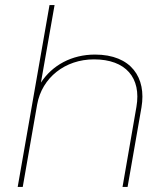

<svg xmlns="http://www.w3.org/2000/svg" viewBox="-20 -740 656 760"><path d="M50 0H70L127 -326C146 -433 238 -505 352 -505C478 -505 540 -432 520 -317L465 0H485L540 -315C560 -432 500 -524 356 -524C264 -524 187 -482 142 -413L196 -720H176Z"/></svg>

Font: Fixel Display Thin
Style: Italic
Weight: 100
Italic angle: -10°
Designer: AlfaBravo + MacPaw
Foundry: Kyrylo Tkachov, Marchela Mozhyna, Serhii Makarenko, Maria Weinstein, Zakhar Kryvoshyya
Version: Version 1.210;Glyphs 3.2 (3217)